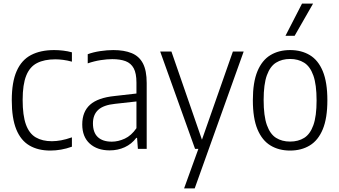

<svg xmlns="http://www.w3.org/2000/svg" viewBox="-20 -828 1886 1068"><path d="M260 9.5Q191.5 9.5 143.5 -18.8Q95.5 -47 70.5 -108.5Q45.5 -170 45.5 -270.5Q45.5 -371.5 72.8 -433Q100 -494.5 152.8 -522Q205.5 -549.5 281.5 -549.5Q305.5 -549.5 331 -546.5Q356.5 -543.5 380 -537V-485Q355 -492 331.2 -495Q307.5 -498 288 -498Q226.5 -498 186 -477.2Q145.5 -456.5 125.8 -407.2Q106 -358 106 -272.5Q106 -186 124.2 -135.5Q142.5 -85 179 -63.8Q215.5 -42.5 268.5 -42.5Q292.5 -42.5 319.8 -47.5Q347 -52.5 380 -64V-12Q349.5 -1 319.5 4.2Q289.5 9.5 260 9.5Z M590 8.5Q521 8.5 479.2 -29.2Q437.5 -67 437.5 -136Q437.5 -206.5 481 -245.5Q524.5 -284.5 618 -294L758.5 -310L765 -266.5L620.5 -250.5Q556 -244 526.5 -217Q497 -190 497 -142Q497 -91 524 -65.5Q551 -40 602 -40Q637.5 -40 674 -56.8Q710.5 -73.5 739 -115V-368.5Q739 -420 723.8 -448.2Q708.5 -476.5 678.5 -487.8Q648.5 -499 604.5 -499Q575.5 -499 539.8 -493.5Q504 -488 468 -475.5V-526.5Q499 -538 537.8 -543.8Q576.5 -549.5 610.5 -549.5Q670.5 -549.5 712.2 -532.5Q754 -515.5 775 -475.5Q796 -435.5 796 -366.5V0H747L742.5 -61H738Q712.5 -27 674 -9.2Q635.5 8.5 590 8.5Z M1004 220 1083.5 0 1099 -38.5 1275.5 -541.5H1335.5L1063 220ZM1065 0 871 -541.5H933.5L1121 0Z M1593.5 9.5Q1531 9.5 1484.5 -18.8Q1438 -47 1412.2 -108.5Q1386.5 -170 1386.5 -270.5Q1386.5 -370.5 1412 -431.8Q1437.5 -493 1484 -521.2Q1530.5 -549.5 1593.5 -549.5Q1656.5 -549.5 1703.2 -521.5Q1750 -493.5 1775.5 -432Q1801 -370.5 1801 -270.5Q1801 -170.5 1775.5 -109Q1750 -47.5 1703.2 -19Q1656.5 9.5 1593.5 9.5ZM1593.5 -40.5Q1639 -40.5 1672 -61Q1705 -81.5 1723 -131.5Q1741 -181.5 1741 -269Q1741 -357.5 1723 -408Q1705 -458.5 1671.8 -479.2Q1638.5 -500 1593.5 -500Q1548.5 -500 1515.5 -479.5Q1482.5 -459 1464.5 -409.2Q1446.5 -359.5 1446.5 -272Q1446.5 -183 1464.5 -132.5Q1482.5 -82 1515.5 -61.2Q1548.5 -40.5 1593.5 -40.5ZM1568 -629 1660 -808H1721.5L1619 -629Z"/></svg>

Font: Encode Sans SemiCondensed Light
Style: Regular
Weight: 300
Width: 4
Designer: Multiple Designers
Foundry: Impallari Type
Version: Version 3.002